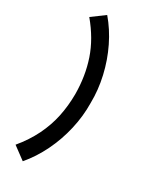

<svg xmlns="http://www.w3.org/2000/svg" viewBox="-257 -921 967 1183"><g transform="rotate(30 226.5 -329.5)"><path d="M313 -330Q314.7 -422.7 293.1 -517Q271.5 -611.4 229.7 -697.2Q187.9 -782.9 130.2 -850.3L40.8 -784.3Q127.8 -680.2 165.4 -569Q203 -457.8 203.8 -330Q203.4 -246.2 187.4 -169.8Q171.4 -93.5 135.4 -19.8Q99.3 53.9 40.8 124.2L130.2 190.3Q187.9 122.9 229.7 37.2Q271.5 -48.6 293.1 -143Q314.7 -237.3 313 -330Z"/></g></svg>

Font: Tap Sans
Style: Regular
Weight: 400
Designer: Tap Payments
Foundry: Tap Payments
Version: Version 1.001;Glyphs 3.1.2 (3151)